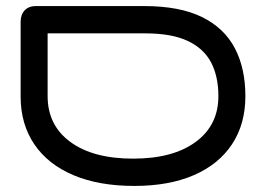

<svg xmlns="http://www.w3.org/2000/svg" viewBox="-20 -602 877 633"><path d="M423 11Q306 11 222 -24.5Q138 -60 93 -126.5Q48 -193 48 -284V-530Q48 -554 61.5 -568Q75 -582 98 -582H455Q572 -582 645.5 -546Q719 -510 754 -443.5Q789 -377 789 -285Q789 -193 745 -126.5Q701 -60 619 -24.5Q537 11 423 11ZM419 -79Q550 -79 625 -134Q700 -189 700 -285Q700 -350 676 -396Q652 -442 599 -467Q546 -492 459 -492H137V-285Q137 -189 212 -134Q287 -79 419 -79Z"/></svg>

Font: Fredoka Expanded
Style: Regular
Weight: 400
Width: 7
Designer: Ben Nathan
Foundry: Milena B. Brandão, Ben Nathan
Version: Version 2.001